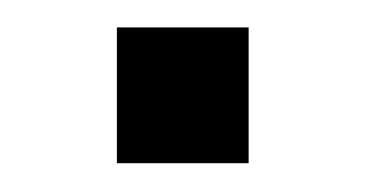

<svg xmlns="http://www.w3.org/2000/svg" viewBox="-20 -368 263 138"><path d="M64 -250.7V-348.3H158.7V-250.7Z"/></svg>

Font: Saira Thin
Style: Regular
Weight: 100
Designer: Hector Gatti with collaboration of the Omnibus-Type team
Foundry: Omnibus-Type
Version: Version 1.101